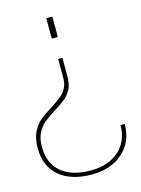

<svg xmlns="http://www.w3.org/2000/svg" viewBox="-115 -556 607 828"><g transform="rotate(-15 189.0 -142.0)"><path d="M109 -100Q77 -80 58 -64.5Q39 -49 26 -24Q13 1 13 38Q13 111 59.5 151Q106 191 192 191Q269 191 316.5 149.5Q364 108 365 35H384Q383 115 330 162Q277 209 192 209Q99 209 46.5 164.5Q-6 120 -6 38Q-6 -4 8.5 -33Q23 -62 43.5 -79Q64 -96 97 -116Q125 -134 141 -146.5Q157 -159 168 -178Q179 -197 179 -224V-310H198V-223Q198 -191 186 -169Q174 -147 156.5 -133Q139 -119 109 -100ZM202 -402H175V-493H202Z"/></g></svg>

Font: Hanken Grotesk Thin
Style: Regular
Weight: 100
Designer: Alfredo Marco Pradil
Foundry: Hanken Design Co.
Version: Version 3.014